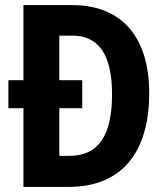

<svg xmlns="http://www.w3.org/2000/svg" viewBox="-20 -734 653 754"><path d="M264 -714H72V-419H13V-309H72V0H250C452 0 566 -129 566 -368C566 -593 454 -714 264 -714ZM264 -594C366 -594 420 -522 420 -363C420 -201 366 -122 253 -122H213V-309H303V-419H213V-594Z"/></svg>

Font: Noto Sans Devanagari Condensed
Style: Bold
Weight: 700
Width: 3
Designer: Jelle Bosma - Monotype Design Team
Foundry: Monotype Imaging Inc.
Version: Version 2.004